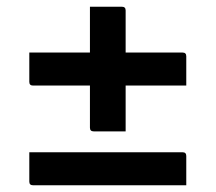

<svg xmlns="http://www.w3.org/2000/svg" viewBox="-20 -610 640 570"><path d="M67 -454H247V-590H342Q353 -590 353 -579V-454H522Q533 -454 533 -443V-356H353V-220H258Q247 -220 247 -231V-356H78Q67 -356 67 -367ZM67 -158H522Q533 -158 533 -147V-60H78Q67 -60 67 -71Z"/></svg>

Font: Recursive Mn Lnr St Med
Style: Regular
Weight: 500
Monospace: yes
Version: Version 1.079;hotconv 1.0.112;makeotfexe 2.5.65598; ttfautoh